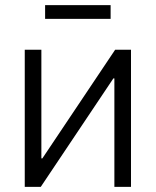

<svg xmlns="http://www.w3.org/2000/svg" viewBox="-20 -730 608 750"><path d="M491.7 0H426.8V-423.8H422.9L139.2 0H76.7V-535.6H141.6V-111.3H145.5L429.7 -535.6H491.7ZM412.1 -710V-656.2H156.2V-710Z"/></svg>

Font: Inter 20pt Light
Style: Regular
Weight: 300
Version: Version 4.001;git-66647c0bb